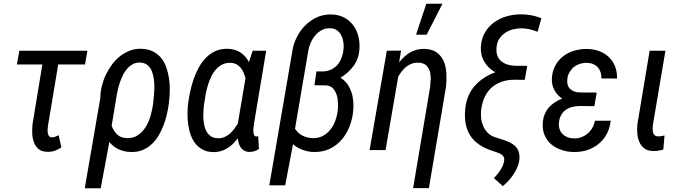

<svg xmlns="http://www.w3.org/2000/svg" viewBox="-20 -798 3640 1021"><path d="M289.6 -455.1H432.1L444.8 -528.3H83L69.8 -455.1H205.1L152.8 -136.2C151.4 -121.1 150.9 -105 151.4 -87.9C151.9 -70.8 155.3 -55.2 160.6 -41C166 -26.9 173.8 -14.6 185.1 -5.4C196.3 3.9 211.4 8.8 231 9.3C245.1 9.8 258.8 7.8 271 3.9C283.2 -0.5 294.9 -6.3 306.2 -14.2L292 -79.1C286.6 -76.2 280.8 -73.7 274.9 -71.3C269 -68.8 262.7 -67.9 256.3 -67.9C249 -67.9 243.7 -70.3 240.2 -75.2C236.8 -80.1 234.9 -85.9 233.9 -92.8C232.9 -99.1 232.9 -106 233.4 -113.3C233.9 -120.6 234.9 -126.5 235.4 -130.9Z M877.9 -247.1 878.9 -257.3C881.3 -276.4 882.3 -296.4 882.8 -317.4C883.3 -338.4 881.8 -358.9 878.9 -379.9C876 -400.4 871.1 -419.9 864.7 -439C858.4 -458 849.1 -474.6 837.4 -489.3C825.7 -503.4 811 -515.1 793.5 -524.4C775.9 -533.2 754.9 -538.1 730.5 -538.6C709.5 -539.1 689.5 -536.1 670.9 -528.8C651.9 -521.5 634.8 -511.7 618.7 -499.5C602.5 -486.8 588.4 -472.2 575.7 -455.1C563 -438 552.2 -419.9 543 -400.9C533.7 -381.8 526.9 -361.8 522 -341.8C516.6 -321.8 514.2 -302.2 513.7 -283.2L514.2 -281.2L430.7 203.1H515.6L561.5 -43C576.2 -24.9 593.3 -11.7 612.8 -3.4C631.8 4.9 652.8 9.8 675.8 10.3C698.2 10.7 718.8 7.8 736.8 0.5C754.9 -7.3 771.5 -17.1 785.6 -30.3C799.8 -43 812 -58.1 822.3 -75.2C832.5 -92.3 841.8 -110.8 849.1 -130.4C856.4 -149.4 862.8 -169.4 867.2 -189.5C871.6 -209.5 875.5 -228.5 877.9 -247.1ZM795.4 -257.3 794.4 -247.1C792 -228 787.6 -207.5 781.7 -186C775.9 -164.1 767.6 -144 756.8 -126C745.6 -107.4 731.9 -92.3 715.3 -80.6C698.2 -68.4 678.2 -63 654.3 -63.5C633.3 -64 616.2 -70.3 603.5 -82.5C590.8 -94.7 581.1 -109.9 573.7 -128.9L599.1 -281.7C600.6 -292.5 603 -304.7 606 -317.9C608.9 -331.1 612.8 -344.2 617.2 -358.4C621.6 -372.1 627.4 -385.3 633.8 -398.4C640.1 -411.6 647.9 -422.9 656.7 -433.1C665 -442.9 675.3 -450.7 686.5 -457C697.8 -462.9 710 -465.8 724.1 -465.3C739.7 -464.8 752.4 -460.9 762.2 -453.6C772 -445.8 779.8 -436 785.6 -423.8C791 -411.6 794.9 -397.9 797.4 -382.8C799.8 -367.7 800.8 -352.5 800.8 -337.4C800.8 -322.3 800.3 -307.6 798.8 -293.5Z M1331.1 -143.1 1395.5 -528.3H1323.7L1303.7 -467.8C1292.5 -490.2 1276.9 -507.3 1257.8 -519.5C1238.8 -531.7 1216.3 -538.1 1190.9 -538.6C1167 -539.1 1145.5 -535.2 1126.5 -526.9C1107.4 -518.1 1090.8 -506.3 1076.2 -491.7C1061 -476.6 1048.3 -459.5 1037.6 -439.9C1026.9 -420.4 1017.6 -399.9 1010.3 -378.9C1002.9 -357.4 996.6 -335.9 992.2 -314.5C987.3 -293 983.9 -272.9 981.4 -253.9L980 -243.2C978 -227.1 977.1 -209.5 977.1 -190.4C977.1 -171.4 978.5 -152.8 981 -134.3C983.4 -115.7 987.8 -97.7 994.1 -80.6C1000 -63.5 1008.3 -47.9 1019 -34.7C1029.3 -21.5 1042.5 -10.7 1058.1 -2.4C1073.2 6.3 1091.8 10.3 1113.3 10.7C1127.4 11.2 1141.1 9.3 1153.3 5.9C1165.5 2.4 1177.2 -2.9 1188 -9.3C1198.7 -15.6 1209 -23.4 1218.3 -32.7C1227.5 -42 1236.3 -51.8 1244.6 -62.5C1245.6 -52.7 1247.6 -43.5 1250 -35.2C1252.4 -26.4 1256.3 -18.6 1261.2 -12.2C1266.1 -5.4 1272.5 0 1280.3 3.9C1287.6 7.8 1296.9 9.8 1307.6 9.8C1316.9 9.8 1325.7 8.3 1333.5 5.9C1341.3 3.4 1349.1 -0.5 1356.9 -5.9L1353 -73.7C1351.6 -73.2 1349.6 -73.2 1348.1 -72.8C1346.2 -72.3 1344.2 -72.3 1342.8 -72.3C1336.4 -72.8 1332.5 -75.7 1330.6 -82C1328.1 -88.4 1327.1 -95.2 1327.1 -103.5C1327.1 -111.3 1327.6 -119.1 1329.1 -127ZM1064.9 -240.7 1066.4 -251C1067.9 -263.7 1070.3 -277.8 1073.2 -293.9C1075.7 -309.6 1079.6 -325.2 1084.5 -341.3C1088.9 -357.4 1094.7 -372.6 1102.1 -387.7C1108.9 -402.8 1117.2 -416 1127.4 -427.7C1137.2 -439 1148.9 -448.2 1162.1 -455.1C1175.3 -461.4 1190.4 -464.4 1207.5 -463.9C1218.8 -463.4 1229 -460.4 1237.8 -456.1C1246.1 -451.2 1253.4 -444.8 1259.8 -437.5C1266.1 -430.2 1271 -421.4 1275.4 -412.1C1279.3 -402.3 1282.7 -392.6 1285.6 -382.8L1245.1 -143.6L1245.6 -142.1C1239.3 -132.3 1232.9 -122.6 1226.1 -113.3C1218.8 -103.5 1210.9 -94.7 1202.6 -87.4C1193.8 -79.6 1184.1 -73.7 1173.8 -69.3C1163.1 -64.9 1151.4 -62.5 1138.7 -63C1124 -63.5 1111.8 -66.4 1102.5 -72.8C1093.3 -79.1 1085.4 -86.9 1079.6 -96.7C1073.7 -106.4 1069.3 -117.7 1066.9 -130.4C1064 -142.6 1062 -155.3 1061.5 -168.5C1061 -181.6 1061 -194.3 1062 -207C1062.5 -219.2 1063.5 -230.5 1064.9 -240.7Z M1742.2 -721.2C1714.4 -721.7 1689 -716.8 1665 -706.1C1641.1 -694.8 1620.6 -680.2 1602.5 -662.1C1584.5 -644 1569.3 -622.6 1557.6 -598.6C1545.4 -574.7 1537.6 -549.8 1534.2 -523.9L1412.1 187.5H1496.6L1538.1 -31.2C1553.7 -17.6 1570.8 -7.3 1589.8 -1C1608.4 5.9 1627.9 9.8 1648.9 10.3C1680.7 10.7 1709 5.4 1733.9 -6.8C1758.8 -19 1779.8 -35.2 1797.4 -55.7C1814.9 -76.2 1829.1 -100.1 1839.4 -127C1849.6 -153.8 1856 -182.1 1858.4 -210.9C1859.9 -227.1 1859.9 -243.7 1858.4 -260.3C1856.9 -276.9 1854 -293 1848.6 -308.6C1843.3 -323.7 1835.9 -338.4 1826.7 -351.6C1817.4 -364.7 1805.2 -375.5 1790.5 -384.8C1818.4 -401.4 1841.3 -421.9 1859.4 -446.3C1877.4 -470.7 1888.2 -499.5 1891.1 -532.7C1893.1 -557.1 1891.6 -580.6 1886.2 -603C1880.9 -625.5 1871.6 -645.5 1858.9 -662.6C1846.2 -679.7 1830.1 -693.8 1810.5 -704.6C1791 -714.8 1768.1 -720.7 1742.2 -721.2ZM1694.3 -418 1662.6 -418.5 1652.3 -344.7 1714.8 -343.8C1730 -342.8 1742.2 -337.4 1751 -327.6C1759.8 -317.9 1766.1 -306.2 1770.5 -292.5C1774.9 -278.8 1776.9 -264.6 1777.3 -249.5C1777.8 -234.4 1777.3 -220.7 1775.9 -209C1773.9 -191.4 1769.5 -173.8 1763.2 -156.2C1756.8 -138.7 1748 -123 1737.3 -109.4C1726.1 -95.2 1712.9 -84 1697.8 -75.7C1682.1 -67.4 1664.1 -63 1644 -63.5C1624.5 -64 1606.4 -67.9 1589.8 -76.2C1573.2 -84.5 1559.6 -96.7 1548.8 -113.3L1618.7 -524.4C1621.1 -539.1 1625 -553.7 1631.3 -568.8C1637.7 -583.5 1645.5 -596.7 1655.8 -608.9C1665.5 -621.1 1677.2 -630.4 1690.9 -637.7C1704.1 -645 1719.2 -648.4 1736.3 -647.9C1751 -647.5 1763.2 -643.6 1772.9 -636.2C1782.2 -628.9 1790 -620.1 1795.4 -608.9C1800.8 -597.7 1804.2 -585.9 1806.2 -572.8C1807.6 -559.6 1808.1 -547.4 1806.6 -535.2C1805.2 -519 1801.3 -503.9 1795.9 -489.7C1790.5 -475.6 1783.2 -462.9 1773.9 -452.6C1764.6 -442.4 1753.4 -434.1 1740.2 -427.7C1727.1 -421.4 1711.4 -418.5 1694.3 -418Z M2333 -778.3H2247.1L2192.4 -613.8H2249ZM2102.5 -466.8 2112.8 -528.8 2037.1 -528.3 1945.3 0H2030.3L2097.7 -391.1C2103.5 -400.9 2109.9 -410.2 2117.2 -419.4C2124 -428.2 2131.8 -436 2140.1 -442.9C2148.4 -449.7 2158.2 -455.1 2168.5 -459C2178.7 -462.9 2189.9 -464.8 2202.1 -464.8C2220.2 -464.4 2234.4 -460.4 2244.1 -452.6C2253.4 -444.3 2260.3 -434.1 2264.6 -421.9C2268.6 -409.7 2270.5 -396 2270.5 -380.9C2270 -365.7 2269 -351.6 2267.6 -337.4L2176.8 202.6H2260.7L2352.1 -338.9C2354.5 -362.3 2355 -385.7 2353.5 -409.2C2352.1 -432.6 2347.7 -454.1 2339.4 -473.1C2331.1 -492.2 2318.4 -507.3 2301.8 -519.5C2284.7 -531.7 2262.2 -537.6 2233.9 -538.1C2219.7 -538.1 2207 -536.6 2194.8 -533.2C2182.6 -529.8 2170.9 -524.9 2160.2 -518.6C2148.9 -512.2 2138.7 -504.4 2129.4 -495.6C2120.1 -486.8 2110.8 -477.1 2102.5 -466.8Z M2838.9 -628.9 2858.9 -701.2C2826.2 -714.4 2792 -721.2 2755.4 -721.7C2728 -722.2 2701.7 -718.8 2676.3 -711.9C2650.9 -704.6 2628.4 -693.8 2608.4 -679.7C2588.4 -665.5 2571.8 -647.5 2559.1 -625.5C2545.9 -603.5 2538.6 -577.6 2537.1 -548.3C2535.6 -519.5 2541.5 -493.2 2555.7 -469.7C2569.3 -446.3 2588.9 -427.7 2613.8 -413.6C2567.9 -396.5 2530.8 -372.1 2502.9 -339.4C2474.6 -306.6 2458 -265.1 2453.6 -214.8C2448.7 -157.7 2458 -111.8 2481.4 -76.2C2504.4 -40.5 2543 -14.2 2596.2 3.4L2616.7 10.3C2622.6 12.2 2628.4 14.2 2634.3 16.6C2639.6 19 2645 22 2649.4 25.4C2653.8 28.8 2656.7 32.7 2659.2 37.6C2661.6 42.5 2662.1 48.3 2661.1 55.7C2659.7 64.9 2657.2 74.2 2653.8 82.5C2650.4 90.8 2646 98.6 2641.1 106.4C2636.2 113.8 2630.9 121.1 2625 128.4L2606.9 149.4L2653.8 191.9C2664.1 183.1 2674.8 173.3 2685.1 162.1C2695.3 150.9 2704.1 139.2 2712.4 126.5C2720.7 113.8 2727.5 100.6 2732.9 86.9C2738.3 73.2 2741.2 59.1 2742.2 44.9C2743.2 29.3 2741.2 16.1 2736.8 5.4C2732.4 -5.9 2726.1 -15.1 2717.8 -22.9C2709.5 -30.3 2699.2 -36.6 2688 -42C2676.3 -47.4 2664.1 -51.8 2650.9 -56.2L2607.9 -69.8C2593.3 -75.7 2581.1 -83.5 2571.8 -93.8C2562 -104 2554.7 -115.2 2549.3 -128.4C2543.9 -141.1 2540 -154.8 2538.6 -169.4C2537.1 -183.6 2537.1 -198.2 2538.6 -212.4C2541.5 -238.3 2547.9 -261.2 2557.1 -281.2C2566.4 -301.3 2578.6 -318.4 2593.8 -332C2608.9 -345.7 2627 -356 2647.9 -363.3C2668.9 -370.6 2691.9 -374 2717.8 -374L2770.5 -373.5L2783.7 -447.8L2720.2 -448.2C2704.1 -448.7 2689.5 -451.2 2676.3 -455.6C2663.1 -460 2651.9 -466.3 2643.1 -474.6C2633.8 -482.9 2627.4 -493.7 2623.5 -506.3C2619.6 -519 2618.7 -534.2 2621.1 -551.3C2623 -567.9 2628.4 -582 2636.7 -594.2C2645 -606.4 2655.8 -616.2 2668 -624.5C2680.2 -632.3 2693.4 -638.2 2708.5 -642.1C2723.6 -645.5 2738.8 -647.5 2753.9 -647.5C2768.6 -647.5 2783.2 -645.5 2797.4 -642.1C2811.5 -638.7 2825.2 -634.3 2838.9 -628.9Z M3060.1 -234.4 3140.6 -233.4 3153.3 -305.7 3063.5 -306.2C3040 -307.1 3022.5 -314 3010.7 -326.2C2998.5 -338.4 2994.1 -356 2997.1 -379.9C2998.5 -393.1 3002.9 -404.8 3009.3 -415.5C3015.6 -425.8 3023.4 -435.1 3032.7 -442.4C3042 -449.7 3052.7 -455.1 3064.9 -459C3076.7 -462.4 3088.9 -464.4 3101.6 -463.9C3113.8 -463.4 3125 -461.4 3134.8 -457C3144.5 -452.6 3152.8 -447.3 3159.2 -439.9C3165.5 -432.6 3170.4 -423.8 3173.8 -413.6C3177.2 -403.3 3178.7 -392.6 3178.2 -380.9L3261.2 -380.4C3261.7 -403.8 3258.3 -425.3 3251 -444.3C3243.7 -463.4 3232.9 -479.5 3218.8 -493.2C3204.6 -506.8 3188 -517.6 3168.9 -525.4C3149.4 -532.7 3128.4 -537.1 3105.5 -537.6C3080.6 -538.1 3057.1 -535.2 3034.7 -528.8C3012.2 -522.5 2992.2 -512.2 2975.1 -499C2958 -485.8 2943.8 -469.2 2933.1 -449.2C2921.9 -429.2 2916 -406.2 2914.6 -380.4C2913.6 -358.4 2918 -337.9 2927.7 -319.8C2937 -301.3 2951.2 -286.1 2969.2 -273.9C2954.6 -268.1 2941.4 -261.2 2929.2 -252.9C2917 -244.6 2906.2 -235.4 2897.5 -225.1C2888.2 -214.4 2881.3 -202.1 2876 -189C2870.6 -175.8 2867.2 -160.6 2866.2 -144C2864.7 -119.6 2867.7 -98.1 2876 -79.1C2884.3 -60.1 2895.5 -43.9 2910.6 -31.2C2925.8 -18.1 2943.4 -8.3 2963.9 -1.5C2983.9 5.9 3005.4 9.8 3028.3 10.3C3054.2 10.7 3079.1 7.8 3102.1 0.5C3125 -7.3 3145 -18.1 3163.1 -32.7C3180.7 -46.9 3195.3 -64.5 3206.5 -85.4C3217.8 -106.4 3224.6 -129.9 3227.5 -156.2L3143.6 -155.8C3141.1 -142.1 3136.2 -129.4 3129.9 -118.2C3123.5 -106.4 3115.2 -96.7 3105.5 -88.4C3095.7 -80.1 3084.5 -73.2 3072.3 -68.8C3060.1 -64 3046.9 -61.5 3032.7 -62C3020.5 -62 3009.3 -64 2999 -67.9C2988.8 -71.8 2980 -77.1 2972.7 -84.5C2965.3 -91.8 2959.5 -100.1 2956.1 -110.4C2952.1 -120.6 2950.7 -131.8 2952.1 -144.5C2953.6 -159.7 2957 -173.3 2963.4 -184.6C2969.2 -195.8 2977.1 -205.1 2986.8 -212.4C2996.1 -219.7 3007.3 -225.1 3020 -228.5C3032.2 -231.9 3045.9 -233.9 3060.1 -234.4Z M3451.7 -133.3 3518.6 -528.3H3434.6L3369.1 -134.8C3367.7 -119.6 3367.7 -103.5 3369.1 -87.4C3370.6 -71.3 3374 -56.2 3379.9 -43C3385.7 -29.3 3394.5 -18.1 3406.2 -9.3C3417.5 0 3432.6 4.4 3451.7 4.9C3460.9 5.4 3470.7 4.9 3480 3.4C3489.3 2 3498 0 3507.3 -2.9L3513.7 -77.6C3508.3 -76.2 3502.4 -75.2 3497.1 -74.2C3491.7 -73.2 3485.8 -72.8 3480.5 -72.8C3472.2 -72.8 3465.8 -74.7 3461.4 -79.1C3457 -83 3454.1 -87.9 3452.6 -94.2C3451.2 -100.1 3450.2 -106.4 3450.7 -113.8C3450.7 -120.6 3451.2 -127 3451.7 -133.3Z"/></svg>

Font: Roboto Condensed
Style: Italic
Weight: 400
Designer: Google
Version: Version 1.000;PS 001.000;hotconv 1.0.88;makeotf.lib2.5.64775